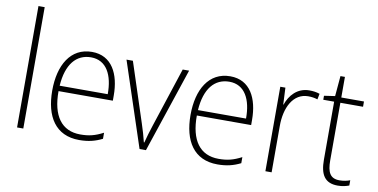

<svg xmlns="http://www.w3.org/2000/svg" viewBox="-73 -967 2332 1184"><g transform="rotate(10 1092.5 -375.0)"><path d="M121 0V-760H82V0Z M457 -539C323 -539 256 -421 256 -262C256 -99 324 10 472 10C529 10 572 -1 616 -23V-61C564 -34 527 -25 473 -25C356 -25 294 -110 295 -265H635V-297C635 -431 582 -539 457 -539ZM457 -505C554 -505 598 -418 597 -299H296C305 -435 365 -505 457 -505Z M849 0H889L1066 -529H1026L904 -157C890 -115 880 -80 871 -45H868C859 -82 849 -117 835 -159L714 -529H674Z M1323 -539C1189 -539 1122 -421 1122 -262C1122 -99 1190 10 1338 10C1395 10 1438 -1 1482 -23V-61C1430 -34 1393 -25 1339 -25C1222 -25 1160 -110 1161 -265H1501V-297C1501 -431 1448 -539 1323 -539ZM1323 -505C1420 -505 1464 -418 1463 -299H1162C1171 -435 1231 -505 1323 -505Z M1818 -538C1742 -538 1696 -483 1676 -424H1674L1669 -529H1637V0H1676V-288C1675 -406 1724 -501 1817 -501C1839 -501 1858 -498 1876 -492L1883 -528C1864 -535 1841 -538 1818 -538Z M2096 -24C2037 -24 2019 -62 2019 -135V-496H2161V-529H2019V-658H1991L1980 -531L1912 -521V-496H1980V-133C1980 -39 2010 10 2091 10C2121 10 2143 4 2162 -3V-36C2144 -29 2122 -24 2096 -24Z"/></g></svg>

Font: Noto Sans Gurmukhi UI SemiCondensed ExtraLight
Style: Regular
Weight: 200
Width: 4
Designer: Jelle Bosma - Monotype Design Team
Foundry: Monotype Imaging Inc.
Version: Version 2.004